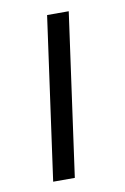

<svg xmlns="http://www.w3.org/2000/svg" viewBox="-66 -553 387 594"><g transform="rotate(-10 128.0 -255.5)"><path d="M53 0 124 -511H192L121 0Z"/></g></svg>

Font: Chivo Medium ExtraLight
Style: Italic
Weight: 250
Italic angle: -8.05°
Version: Version 2.002